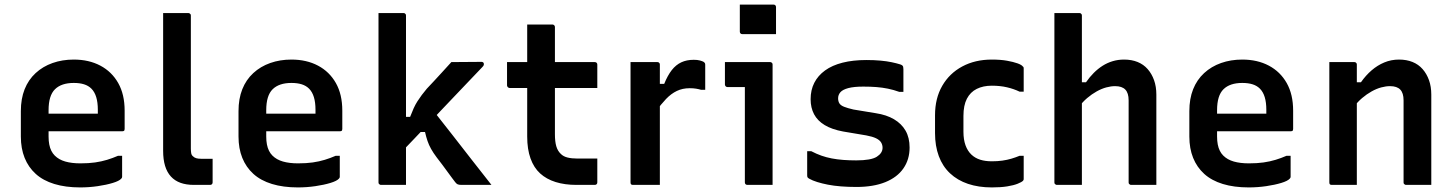

<svg xmlns="http://www.w3.org/2000/svg" viewBox="-20 -807 6340 838"><path d="M302 -547Q368 -547 418 -520.5Q468 -494 496 -444.5Q524 -395 524 -324V-244Q524 -241 523 -238.5Q522 -236 519.5 -235Q517 -234 514 -234H274Q258 -234 240.5 -234Q223 -234 206 -234H169L162 -311H407Q407 -316 407 -319.5Q407 -323 407 -328Q407 -360 400 -383Q393 -406 379 -420Q366 -433 347 -439Q328 -445 302 -445Q248 -445 220 -417.5Q192 -390 192 -326V-211Q192 -192 195 -176.5Q198 -161 204 -149Q210 -137 219 -128Q237 -110 265 -102Q293 -94 331 -94Q367 -94 395 -98Q423 -102 447.5 -109.5Q472 -117 495 -127H513Q513 -104 513 -80.5Q513 -57 513 -35Q513 -33 512 -31Q511 -29 509 -27Q500 -17 472 -8.5Q444 0 406.5 5.5Q369 11 330 11Q266 11 217 -4Q168 -19 136 -48Q104 -77 87.5 -118Q71 -159 71 -211V-322Q71 -376 87.5 -417.5Q104 -459 135.5 -488Q167 -517 209.5 -532Q252 -547 302 -547Z M692 -623Q692 -659 692 -689.5Q692 -720 692 -750Q716 -750 726.5 -750Q737 -750 742 -750Q747 -750 751.5 -750Q756 -750 767 -750Q778 -750 802 -750Q805 -750 807.5 -748.5Q810 -747 811.5 -745Q813 -743 813 -739Q813 -680 813 -622Q813 -564 813 -506.5Q813 -449 813 -391Q813 -333 813 -275Q813 -217 813 -159Q813 -147 814.5 -138.5Q816 -130 822 -125Q828 -119 836.5 -116.5Q845 -114 858 -114Q862 -114 868 -114Q874 -114 879.5 -114Q885 -114 890.5 -114Q896 -114 898 -114H908Q908 -90 908 -62.5Q908 -35 908 -11Q908 -6 905 -3Q902 0 897 0Q893 0 889.5 0Q886 0 879.5 0Q873 0 861 0Q849 0 827 0Q793 0 768 -9Q743 -18 726 -36.5Q709 -55 700.5 -83Q692 -111 692 -149Q692 -208 692 -267.5Q692 -327 692 -386Q692 -445 692 -504.5Q692 -564 692 -623Z M1252 -547Q1318 -547 1368 -520.5Q1418 -494 1446 -444.5Q1474 -395 1474 -324V-244Q1474 -241 1473 -238.5Q1472 -236 1469.5 -235Q1467 -234 1464 -234H1224Q1208 -234 1190.5 -234Q1173 -234 1156 -234H1119L1112 -311H1357Q1357 -316 1357 -319.5Q1357 -323 1357 -328Q1357 -360 1350 -383Q1343 -406 1329 -420Q1316 -433 1297 -439Q1278 -445 1252 -445Q1198 -445 1170 -417.5Q1142 -390 1142 -326V-211Q1142 -192 1145 -176.5Q1148 -161 1154 -149Q1160 -137 1169 -128Q1187 -110 1215 -102Q1243 -94 1281 -94Q1317 -94 1345 -98Q1373 -102 1397.5 -109.5Q1422 -117 1445 -127H1463Q1463 -104 1463 -80.5Q1463 -57 1463 -35Q1463 -33 1462 -31Q1461 -29 1459 -27Q1450 -17 1422 -8.5Q1394 0 1356.5 5.5Q1319 11 1280 11Q1216 11 1167 -4Q1118 -19 1086 -48Q1054 -77 1037.5 -118Q1021 -159 1021 -211V-322Q1021 -376 1037.5 -417.5Q1054 -459 1085.5 -488Q1117 -517 1159.5 -532Q1202 -547 1252 -547Z M1752 0Q1733 0 1715.5 0Q1698 0 1680 0Q1662 0 1643 0Q1640 0 1637.5 -1.5Q1635 -3 1633.5 -5Q1632 -7 1632 -11Q1632 -91 1632 -171Q1632 -251 1632 -331Q1632 -411 1632 -491Q1632 -571 1632 -651Q1632 -681 1632 -706.5Q1632 -732 1632 -750Q1654 -750 1672 -750Q1690 -750 1707 -750Q1724 -750 1741 -750Q1745 -750 1747 -748.5Q1749 -747 1750.5 -745Q1752 -743 1752 -739Q1752 -647 1752 -554.5Q1752 -462 1752 -369.5Q1752 -277 1752 -184.5Q1752 -92 1752 0ZM1994 0Q1982 0 1976.5 -3Q1971 -6 1966 -13Q1962 -18 1953.5 -29.5Q1945 -41 1934 -56Q1923 -71 1910.5 -88Q1898 -105 1886 -120Q1871 -140 1861.5 -157Q1852 -174 1846 -191.5Q1840 -209 1835 -231H1796L1869 -327Q1913 -272 1955 -217.5Q1997 -163 2039.5 -109Q2082 -55 2125 0Q2105 0 2086 0Q2067 0 2045.5 0Q2024 0 1994 0ZM1734 -297H1770Q1778 -318 1785.5 -334.5Q1793 -351 1802 -365Q1811 -379 1821 -392.5Q1831 -406 1843 -420Q1858 -436 1874 -453Q1890 -470 1909 -491Q1928 -512 1950 -536L2082 -537Q2085 -537 2087.5 -535.5Q2090 -534 2091 -532Q2092 -530 2092 -527Q2092 -525 2091 -522Q2090 -519 2084 -513Q2052 -480 2021.5 -447.5Q1991 -415 1961 -384Q1931 -353 1902.5 -322.5Q1874 -292 1845.5 -262Q1817 -232 1789.5 -203Q1762 -174 1734 -145Z M2193 -536H2576Q2581 -536 2584 -533Q2587 -530 2587 -525Q2587 -507 2587 -490.5Q2587 -474 2587 -457.5Q2587 -441 2587 -423H2204Q2202 -423 2200 -424Q2198 -425 2196.5 -426.5Q2195 -428 2194 -430Q2193 -432 2193 -434Q2193 -452 2193 -468.5Q2193 -485 2193 -501.5Q2193 -518 2193 -536ZM2587 -115Q2587 -89 2587 -63Q2587 -37 2587 -11Q2587 -6 2584 -3Q2581 0 2576 0Q2566 0 2556 0Q2546 0 2536 0Q2526 0 2516 0Q2506 0 2496 0Q2445 0 2405 -12.5Q2365 -25 2337.5 -50Q2310 -75 2295.5 -115.5Q2281 -156 2281 -211Q2281 -259 2281 -307.5Q2281 -356 2281 -404.5Q2281 -453 2281 -501.5Q2281 -550 2281 -599Q2281 -624 2281 -649Q2281 -674 2281 -700Q2309 -700 2336.5 -700Q2364 -700 2391 -700Q2394 -700 2396.5 -698.5Q2399 -697 2400.5 -694.5Q2402 -692 2402 -689Q2402 -630 2402 -572Q2402 -514 2402 -455Q2402 -396 2402 -338Q2402 -280 2402 -221Q2402 -189 2408 -168.5Q2414 -148 2428 -135Q2439 -124 2457 -119.5Q2475 -115 2500 -115Q2513 -115 2525.5 -115Q2538 -115 2550.5 -115Q2563 -115 2575 -115Z M2841 -441H2879Q2894 -478 2912 -501Q2930 -524 2953.5 -535Q2977 -546 3008 -546Q3024 -546 3035 -543Q3046 -540 3051 -537Q3055 -534 3056.5 -531.5Q3058 -529 3058 -524Q3058 -510 3058 -496Q3058 -482 3058 -469Q3058 -456 3058 -442.5Q3058 -429 3058 -415H3040Q3030 -418 3018 -420Q3006 -422 2990 -422Q2959 -422 2934 -410Q2909 -398 2887 -375Q2865 -352 2841 -319ZM2860 0Q2840 0 2820.5 0Q2801 0 2781.5 0Q2762 0 2743 0Q2740 0 2738 -0.5Q2736 -1 2734.5 -2.5Q2733 -4 2732.5 -6Q2732 -8 2732 -11Q2732 -43 2732 -82.5Q2732 -122 2732 -166.5Q2732 -211 2732 -257Q2732 -303 2732 -349Q2732 -395 2732 -437Q2732 -467 2732 -492.5Q2732 -518 2732 -536Q2754 -536 2773.5 -536Q2793 -536 2812 -536Q2831 -536 2849 -536Q2853 -536 2855 -534.5Q2857 -533 2858.5 -531Q2860 -529 2860 -525Q2860 -486 2860 -437Q2860 -388 2860 -334Q2860 -280 2860 -223Q2860 -166 2860 -109Q2860 -52 2860 0Z M3231 -11Q3231 -42 3231 -83.5Q3231 -125 3231 -172Q3231 -219 3231 -266Q3231 -313 3231 -355Q3231 -397 3231 -427H3222Q3215 -427 3207 -427Q3199 -427 3190 -427Q3181 -427 3172 -427Q3163 -427 3155 -427Q3150 -427 3147 -430.5Q3144 -434 3144 -438Q3144 -462 3144 -487Q3144 -512 3144 -536Q3160 -536 3181 -536Q3202 -536 3224.5 -536Q3247 -536 3268.5 -536Q3290 -536 3309 -536Q3328 -536 3341 -536Q3345 -536 3347 -534.5Q3349 -533 3350.5 -531Q3352 -529 3352 -525Q3352 -477 3352 -422Q3352 -367 3352 -310.5Q3352 -254 3352 -199.5Q3352 -145 3352 -95Q3352 -80 3352 -64Q3352 -48 3352 -32Q3352 -16 3352 0Q3323 0 3297.5 0Q3272 0 3242 0Q3237 0 3234 -3Q3231 -6 3231 -11ZM3209 -787Q3227 -787 3245 -787Q3263 -787 3282.5 -787Q3302 -787 3320 -787Q3338 -787 3356 -787Q3361 -787 3364 -784Q3367 -781 3367 -776V-658Q3349 -658 3331 -658Q3313 -658 3293.5 -658Q3274 -658 3256 -658Q3238 -658 3220 -658Q3215 -658 3212 -661Q3209 -664 3209 -669Z M3717 -107Q3782 -107 3807 -123Q3832 -139 3832 -162Q3832 -175 3825.5 -185.5Q3819 -196 3803.5 -203.5Q3788 -211 3761 -216L3660 -233Q3611 -242 3579.5 -261Q3548 -280 3533 -308.5Q3518 -337 3518 -374Q3518 -414 3534 -445.5Q3550 -477 3581 -499.5Q3612 -522 3657.5 -533.5Q3703 -545 3761 -545Q3795 -545 3822.5 -542.5Q3850 -540 3871.5 -535.5Q3893 -531 3909 -526Q3915 -524 3918 -521.5Q3921 -519 3922 -515Q3923 -511 3923 -505Q3923 -485 3923 -457.5Q3923 -430 3923 -406H3905Q3880 -415 3855.5 -420Q3831 -425 3805 -427Q3779 -429 3748 -429Q3707 -429 3682.5 -422.5Q3658 -416 3648 -404.5Q3638 -393 3638 -378Q3638 -365 3643.5 -356Q3649 -347 3664 -341Q3679 -335 3705 -329L3802 -313Q3849 -306 3882 -286.5Q3915 -267 3932.5 -236.5Q3950 -206 3950 -163Q3950 -111 3923 -72Q3896 -33 3844 -12Q3792 9 3718 9Q3682 9 3650.5 6.5Q3619 4 3593.5 -1Q3568 -6 3547 -12.5Q3526 -19 3512 -27Q3507 -30 3505 -32.5Q3503 -35 3503 -42Q3503 -63 3503 -91.5Q3503 -120 3503 -147H3521Q3544 -135 3565.5 -127.5Q3587 -120 3610.5 -115.5Q3634 -111 3660.5 -109Q3687 -107 3717 -107Z M4309 -547Q4347 -547 4375 -542Q4403 -537 4421 -530.5Q4439 -524 4444 -517Q4447 -515 4447.5 -513Q4448 -511 4448 -508Q4448 -483 4448 -457.5Q4448 -432 4448 -407H4430Q4405 -419 4375 -426Q4345 -433 4309 -433Q4271 -433 4243 -419Q4215 -405 4200 -376Q4185 -347 4185 -301V-232Q4185 -198 4194 -173Q4203 -148 4220 -132Q4236 -117 4258 -110Q4280 -103 4309 -103Q4334 -103 4355 -106Q4376 -109 4394.5 -114.5Q4413 -120 4430 -127H4448Q4448 -102 4448 -76.5Q4448 -51 4448 -26Q4448 -24 4447.5 -22Q4447 -20 4445 -18Q4439 -12 4421.5 -5Q4404 2 4376 6.5Q4348 11 4309 11Q4251 11 4205 -4.5Q4159 -20 4126.5 -50.5Q4094 -81 4077.5 -125.5Q4061 -170 4061 -226V-304Q4061 -378 4092.5 -432.5Q4124 -487 4180 -517Q4236 -547 4309 -547Z M4593 0Q4590 0 4587.5 -1.5Q4585 -3 4583.5 -5Q4582 -7 4582 -11Q4582 -91 4582 -171Q4582 -251 4582 -331.5Q4582 -412 4582 -492Q4582 -572 4582 -651Q4582 -681 4582 -706.5Q4582 -732 4582 -750Q4604 -750 4622 -750Q4640 -750 4657 -750Q4674 -750 4691 -750Q4695 -750 4697 -748.5Q4699 -747 4700.5 -745Q4702 -743 4702 -739Q4702 -647 4702 -554.5Q4702 -462 4702 -369.5Q4702 -277 4702 -184.5Q4702 -92 4702 0Q4683 0 4665.5 0Q4648 0 4630 0Q4612 0 4593 0ZM4687 -338V-448H4720Q4736 -471 4754 -489Q4772 -507 4792.5 -520Q4813 -533 4836.5 -540Q4860 -547 4886 -547Q4919 -547 4945 -536.5Q4971 -526 4989 -505.5Q5007 -485 5017 -457Q5027 -429 5027 -394Q5027 -346 5027 -297Q5027 -248 5027 -199Q5027 -150 5027 -101Q5027 -75 5027 -50Q5027 -25 5027 0Q4998 0 4972.5 0Q4947 0 4917 0Q4914 0 4911.5 -1.5Q4909 -3 4907.5 -5Q4906 -7 4906 -11Q4906 -71 4906 -130.5Q4906 -190 4906 -250Q4906 -310 4906 -369Q4906 -401 4891.5 -416Q4877 -431 4847 -431Q4829 -431 4808.5 -425.5Q4788 -420 4766.5 -408Q4745 -396 4725 -379Q4705 -362 4687 -338Z M5402 -547Q5468 -547 5518 -520.5Q5568 -494 5596 -444.5Q5624 -395 5624 -324V-244Q5624 -241 5623 -238.5Q5622 -236 5619.5 -235Q5617 -234 5614 -234H5374Q5358 -234 5340.5 -234Q5323 -234 5306 -234H5269L5262 -311H5507Q5507 -316 5507 -319.5Q5507 -323 5507 -328Q5507 -360 5500 -383Q5493 -406 5479 -420Q5466 -433 5447 -439Q5428 -445 5402 -445Q5348 -445 5320 -417.5Q5292 -390 5292 -326V-211Q5292 -192 5295 -176.5Q5298 -161 5304 -149Q5310 -137 5319 -128Q5337 -110 5365 -102Q5393 -94 5431 -94Q5467 -94 5495 -98Q5523 -102 5547.5 -109.5Q5572 -117 5595 -127H5613Q5613 -104 5613 -80.5Q5613 -57 5613 -35Q5613 -33 5612 -31Q5611 -29 5609 -27Q5600 -17 5572 -8.5Q5544 0 5506.5 5.5Q5469 11 5430 11Q5366 11 5317 -4Q5268 -19 5236 -48Q5204 -77 5187.5 -118Q5171 -159 5171 -211V-322Q5171 -376 5187.5 -417.5Q5204 -459 5235.5 -488Q5267 -517 5309.5 -532Q5352 -547 5402 -547Z M6227 0Q6198 0 6172.5 0Q6147 0 6117 0Q6114 0 6111.5 -1.5Q6109 -3 6107.5 -5Q6106 -7 6106 -11Q6106 -71 6106 -130.5Q6106 -190 6106 -250Q6106 -310 6106 -369Q6106 -401 6091.5 -416Q6077 -431 6047 -431Q6029 -431 6008.5 -425.5Q5988 -420 5966.5 -408Q5945 -396 5925 -379Q5905 -362 5887 -338V-448H5920Q5941 -478 5966.5 -500Q5992 -522 6022 -534.5Q6052 -547 6086 -547Q6119 -547 6145 -536.5Q6171 -526 6189 -505.5Q6207 -485 6217 -457Q6227 -429 6227 -394Q6227 -346 6227 -297Q6227 -248 6227 -199Q6227 -150 6227 -101Q6227 -75 6227 -50Q6227 -25 6227 0ZM5902 0Q5883 0 5865.5 0Q5848 0 5830 0Q5812 0 5793 0Q5790 0 5788 -0.5Q5786 -1 5784.5 -2.5Q5783 -4 5782.5 -6Q5782 -8 5782 -11Q5782 -65 5782 -118Q5782 -171 5782 -224Q5782 -277 5782 -330.5Q5782 -384 5782 -437Q5782 -467 5782 -492.5Q5782 -518 5782 -536Q5804 -536 5822 -536Q5840 -536 5857 -536Q5874 -536 5891 -536Q5895 -536 5897 -534.5Q5899 -533 5900.5 -531Q5902 -529 5902 -525Q5902 -438 5902 -350.5Q5902 -263 5902 -175.5Q5902 -88 5902 0Z"/></svg>

Font: Recursive SemiBold
Style: Regular
Weight: 600
Version: Version 1.085